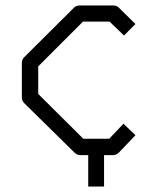

<svg xmlns="http://www.w3.org/2000/svg" viewBox="-20 -617 580 703"><path d="M476 -529 434 -487 381 -538H284L120 -374V-273L285 -109H380L432 -164L476 -122L415 -58Q406 -49 393 -49H361V66H303V-49H273Q262 -49 252 -59L69 -239Q60 -248 60 -260V-386Q60 -399 68 -407L251 -589Q259 -597 272 -597H393Q407 -597 414 -590Z"/></svg>

Font: ibm3270
Style: Regular
Weight: 400
Monospace: yes
Version: Version 2.0.3